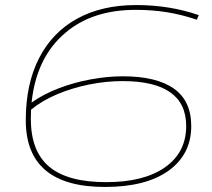

<svg xmlns="http://www.w3.org/2000/svg" viewBox="-20 -730 839 760"><path d="M395 10Q82 10 82 -254Q82 -397 134.5 -499.5Q187 -602 285 -656Q383 -710 519 -710Q652 -710 767 -670L759 -652Q700 -672 641.5 -681.5Q583 -691 517 -691Q347 -691 241 -602Q124 -505 105 -324Q151 -357 212.5 -380.5Q274 -404 340 -416Q406 -428 466 -428Q599 -428 668 -379.5Q737 -331 737 -231Q737 -119 647.5 -54.5Q558 10 395 10ZM102 -260Q102 -131 175 -70Q248 -9 400 -9Q550 -9 633.5 -68Q717 -127 717 -231Q717 -409 465 -409Q400 -409 333 -395.5Q266 -382 206.5 -357Q147 -332 103 -296Q102 -278 102 -260Z"/></svg>

Font: Georama Extended Thin
Style: Italic
Weight: 100
Width: 7
Italic angle: -9°
Designer: Jean-Baptiste Levee
Foundry: Production Type
Version: Version 1.000